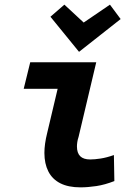

<svg xmlns="http://www.w3.org/2000/svg" viewBox="-20 -794 600 826"><path d="M326 12Q274 12 239.5 -5.5Q205 -23 188 -56.5Q171 -90 171 -136Q171 -155 174 -176.5Q177 -198 183 -222L228 -412H82L110 -526H394L318 -205Q314 -193 312.5 -182.5Q311 -172 311 -164Q311 -136 325 -122Q339 -108 368 -108Q387 -108 413 -112Q439 -116 470 -127L472 -15Q431 1 394.5 6.5Q358 12 326 12ZM320 -571 197 -722 257 -774 340 -697 453 -774 499 -712Z"/></svg>

Font: Ubuntu Sans Mono
Style: Bold Italic
Weight: 700
Italic angle: -13.5°
Monospace: yes
Designer: Dalton Maag Ltd
Foundry: Dalton Maag Ltd
Version: Version 1.006